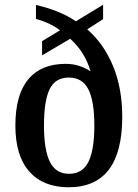

<svg xmlns="http://www.w3.org/2000/svg" viewBox="-20 -782 583 812"><path d="M45 -251Q45 -381 99.5 -446.5Q154 -512 258 -512Q289 -512 316 -503Q343 -494 363 -480Q340 -561 277 -618L158 -548V-608L234 -654Q191 -686 132 -702V-761Q233 -738 301 -692L416 -762V-701L349 -658Q419 -597 458 -503Q497 -409 497 -288Q497 10 270 10Q163 10 104 -56.5Q45 -123 45 -251ZM379 -251Q379 -355 353.5 -404.5Q328 -454 271 -454Q214 -454 190 -405Q166 -356 166 -251Q166 -148 191 -97.5Q216 -47 272 -47Q329 -47 354 -97.5Q379 -148 379 -251Z"/></svg>

Font: Noto Serif NarrowSemiBold
Style: Regular
Weight: 600
Width: 4
Designer: Monotype Design Team
Foundry: Monotype Imaging Inc.
Version: Version 1.001